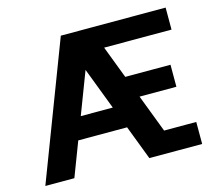

<svg xmlns="http://www.w3.org/2000/svg" viewBox="-100 -826 1075 952"><g transform="rotate(-15 437.5 -350.0)"><path d="M415 -700H825V-587H415ZM287 -700H436L703 0H554L341 -558H382L169 0H20ZM180 -289H543V-176H180ZM566 -113H825V0H566ZM495 -420H775V-307H495Z"/></g></svg>

Font: Uncut Sans VF
Style: Regular
Weight: 400
Designer: Kasper Nordkvist
Foundry: Uncut Type
Version: Version 1.100;FEAKit 1.0